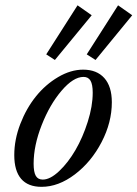

<svg xmlns="http://www.w3.org/2000/svg" viewBox="-20 -705 527 736"><path d="M190.4 -475.1 157.2 -496.6 277.3 -684.6 331.5 -646.5ZM346.2 -475.1 312.5 -496.6 432.6 -684.6 486.8 -646.5ZM139.2 11.2Q87.4 11.2 61 -19.5Q34.7 -50.3 34.7 -110.4Q34.7 -169.9 57.9 -230Q81.1 -290 117.7 -335.4Q154.3 -380.9 202.6 -409.4Q251 -438 298.8 -438Q351.1 -438 379.9 -405.8Q408.7 -373.5 408.7 -313Q408.7 -235.8 369.4 -160.2Q330.1 -84.5 267.1 -36.6Q204.1 11.2 139.2 11.2ZM144 -16.6Q172.4 -16.6 206.8 -49.1Q241.2 -81.5 269.3 -129.9Q297.4 -178.2 316.4 -238.3Q335.4 -298.3 335.4 -349.6Q335.4 -381.3 326.9 -395.8Q318.4 -410.2 300.3 -410.2Q261.2 -410.2 216.1 -357.4Q170.9 -304.7 139.9 -225.8Q108.9 -147 108.9 -77.6Q108.9 -45.4 117.2 -31Q125.5 -16.6 144 -16.6Z"/></svg>

Font: Elstob 14pt
Style: Italic
Weight: 400
Italic angle: -20°
Designer: Peter S. Baker
Version: Version 1.015